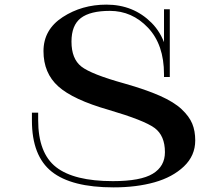

<svg xmlns="http://www.w3.org/2000/svg" viewBox="-20 -790 970 830"><path d="M714 -750H689V-457H714ZM693 -132Q693 -71 640.5 -39Q588 -7 468 -7Q300 -7 222.5 -67.5Q145 -128 145 -271V-303H118V-269Q118 -116 203.5 -48Q289 20 471 20Q570 20 648 -2Q726 -24 775 -70.5Q824 -117 824 -183Q824 -224 811 -255.5Q798 -287 765 -318Q732 -349 671 -376Q610 -403 518 -429Q374 -469 331.5 -502.5Q289 -536 289 -610Q289 -681 329.5 -712Q370 -743 455 -743Q551 -743 620 -670Q689 -597 689 -469V-457H714Q714 -612 635.5 -691Q557 -770 440 -770Q334 -770 251 -716Q168 -662 168 -569Q168 -474 232 -416.5Q296 -359 450 -315Q603 -270 648 -237Q693 -204 693 -132Z"/></svg>

Font: Solide Mirage
Style: Mono
Weight: 400
Width: 6
Designer: Jérémy Landes
Foundry: Velvetyne Type Foundry
Version: Version 1.1